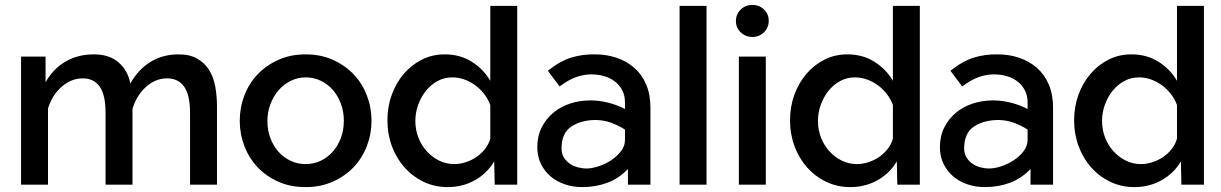

<svg xmlns="http://www.w3.org/2000/svg" viewBox="-20 -754 4986 784"><path d="M866 0H756V-293Q756 -366 732 -400Q708 -434 662 -434Q615 -434 576.5 -399.5Q538 -365 521 -310V0H411V-293Q411 -367 387 -400.5Q363 -434 318 -434Q271 -434 232 -400Q193 -366 176 -311V0H66V-523H166V-418Q197 -473 247.5 -502.5Q298 -532 363 -532Q428 -532 465.5 -498Q503 -464 512 -413Q545 -471 595 -501.5Q645 -532 709 -532Q755 -532 785.5 -514.5Q816 -497 834 -468Q852 -439 859 -400.5Q866 -362 866 -319Z M1228 10Q1166 10 1116.5 -12Q1067 -34 1032 -71Q997 -108 978 -157.5Q959 -207 959 -261Q959 -315 978 -364.5Q997 -414 1032.5 -451Q1068 -488 1117.5 -510Q1167 -532 1228 -532Q1289 -532 1338.5 -510Q1388 -488 1423.5 -451Q1459 -414 1478 -364.5Q1497 -315 1497 -261Q1497 -207 1478 -157.5Q1459 -108 1423.5 -71Q1388 -34 1338.5 -12Q1289 10 1228 10ZM1072 -260Q1072 -222 1084 -190Q1096 -158 1117 -134.5Q1138 -111 1166.5 -97.5Q1195 -84 1228 -84Q1261 -84 1289.5 -97.5Q1318 -111 1339 -135Q1360 -159 1372 -191Q1384 -223 1384 -261Q1384 -298 1372 -330.5Q1360 -363 1339 -387Q1318 -411 1289.5 -424.5Q1261 -438 1228 -438Q1196 -438 1167.5 -424Q1139 -410 1118 -386Q1097 -362 1084.5 -329.5Q1072 -297 1072 -260Z M1808 10Q1755 10 1710 -11.5Q1665 -33 1632 -70Q1599 -107 1580.5 -156.5Q1562 -206 1562 -263Q1562 -318 1579.5 -366.5Q1597 -415 1628.5 -452Q1660 -489 1702.5 -510.5Q1745 -532 1796 -532Q1859 -532 1907 -501.5Q1955 -471 1982 -424V-730H2092V0H2000L1998 -95Q1969 -46 1919 -18Q1869 10 1808 10ZM1835 -84Q1859 -84 1883 -92Q1907 -100 1927 -114Q1947 -128 1961.5 -147Q1976 -166 1982 -188V-325Q1973 -350 1956.5 -371Q1940 -392 1919 -407Q1898 -422 1874.5 -430Q1851 -438 1827 -438Q1794 -438 1766.5 -423Q1739 -408 1719 -383Q1699 -358 1687.5 -326Q1676 -294 1676 -260Q1676 -224 1688.5 -192Q1701 -160 1723 -136Q1745 -112 1773.5 -98Q1802 -84 1835 -84Z M2357 10Q2321 10 2287.5 -1Q2254 -12 2229 -33Q2204 -54 2189 -84.5Q2174 -115 2174 -153Q2174 -198 2191.5 -233Q2209 -268 2238.5 -293Q2268 -318 2307.5 -331Q2347 -344 2391 -344H2397Q2432 -343 2466.5 -334Q2501 -325 2532 -309V-335Q2532 -364 2521 -385Q2510 -406 2492.5 -420Q2475 -434 2452 -441.5Q2429 -449 2405 -450Q2373 -452 2339 -441.5Q2305 -431 2265 -401L2217 -465Q2267 -505 2313 -519Q2359 -533 2410 -532Q2457 -532 2498 -518Q2539 -504 2570 -477Q2601 -450 2618.5 -409Q2636 -368 2636 -314V0H2544V-64Q2507 -25 2459.5 -7.5Q2412 10 2357 10ZM2532 -225Q2505 -242 2476.5 -252.5Q2448 -263 2416 -264H2409Q2351 -263 2312 -236.5Q2273 -210 2273 -148Q2273 -127 2282 -112Q2291 -97 2305.5 -86.5Q2320 -76 2338.5 -71Q2357 -66 2375 -66Q2397 -66 2424.5 -75Q2452 -84 2476 -100Q2500 -116 2516 -137Q2532 -158 2532 -183Z M2755 -730H2865V0H2755Z M2997 0V-523H3107V0ZM3119 -669Q3119 -641 3099.5 -622Q3080 -603 3052 -603Q3025 -603 3005 -621.5Q2985 -640 2985 -668Q2985 -696 3004.5 -715Q3024 -734 3052 -734Q3080 -734 3099.5 -715.5Q3119 -697 3119 -669Z M3452 10Q3399 10 3354 -11.5Q3309 -33 3276 -70Q3243 -107 3224.5 -156.5Q3206 -206 3206 -263Q3206 -318 3223.5 -366.5Q3241 -415 3272.5 -452Q3304 -489 3346.5 -510.5Q3389 -532 3440 -532Q3503 -532 3551 -501.5Q3599 -471 3626 -424V-730H3736V0H3644L3642 -95Q3613 -46 3563 -18Q3513 10 3452 10ZM3479 -84Q3503 -84 3527 -92Q3551 -100 3571 -114Q3591 -128 3605.5 -147Q3620 -166 3626 -188V-325Q3617 -350 3600.5 -371Q3584 -392 3563 -407Q3542 -422 3518.5 -430Q3495 -438 3471 -438Q3438 -438 3410.5 -423Q3383 -408 3363 -383Q3343 -358 3331.5 -326Q3320 -294 3320 -260Q3320 -224 3332.5 -192Q3345 -160 3367 -136Q3389 -112 3417.5 -98Q3446 -84 3479 -84Z M4001 10Q3965 10 3931.5 -1Q3898 -12 3873 -33Q3848 -54 3833 -84.5Q3818 -115 3818 -153Q3818 -198 3835.5 -233Q3853 -268 3882.5 -293Q3912 -318 3951.5 -331Q3991 -344 4035 -344H4041Q4076 -343 4110.5 -334Q4145 -325 4176 -309V-335Q4176 -364 4165 -385Q4154 -406 4136.5 -420Q4119 -434 4096 -441.5Q4073 -449 4049 -450Q4017 -452 3983 -441.5Q3949 -431 3909 -401L3861 -465Q3911 -505 3957 -519Q4003 -533 4054 -532Q4101 -532 4142 -518Q4183 -504 4214 -477Q4245 -450 4262.5 -409Q4280 -368 4280 -314V0H4188V-64Q4151 -25 4103.5 -7.5Q4056 10 4001 10ZM4176 -225Q4149 -242 4120.5 -252.5Q4092 -263 4060 -264H4053Q3995 -263 3956 -236.5Q3917 -210 3917 -148Q3917 -127 3926 -112Q3935 -97 3949.5 -86.5Q3964 -76 3982.5 -71Q4001 -66 4019 -66Q4041 -66 4068.5 -75Q4096 -84 4120 -100Q4144 -116 4160 -137Q4176 -158 4176 -183Z M4612 10Q4559 10 4514 -11.5Q4469 -33 4436 -70Q4403 -107 4384.5 -156.5Q4366 -206 4366 -263Q4366 -318 4383.5 -366.5Q4401 -415 4432.5 -452Q4464 -489 4506.5 -510.5Q4549 -532 4600 -532Q4663 -532 4711 -501.5Q4759 -471 4786 -424V-730H4896V0H4804L4802 -95Q4773 -46 4723 -18Q4673 10 4612 10ZM4639 -84Q4663 -84 4687 -92Q4711 -100 4731 -114Q4751 -128 4765.5 -147Q4780 -166 4786 -188V-325Q4777 -350 4760.5 -371Q4744 -392 4723 -407Q4702 -422 4678.5 -430Q4655 -438 4631 -438Q4598 -438 4570.5 -423Q4543 -408 4523 -383Q4503 -358 4491.5 -326Q4480 -294 4480 -260Q4480 -224 4492.5 -192Q4505 -160 4527 -136Q4549 -112 4577.5 -98Q4606 -84 4639 -84Z"/></svg>

Font: IngvarSans
Style: Regular
Weight: 600
Version: Version 3.000